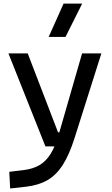

<svg xmlns="http://www.w3.org/2000/svg" viewBox="-20 -815 626 1069"><path d="M36.6 234.4 31.7 141.6 112.8 131.8Q164.1 125.5 200.4 104Q236.8 82.5 262.7 40.3Q288.6 -2 308.1 -70.3L437 -517.6H544.4L395 -45.9Q365.7 46.9 329.3 103.5Q293 160.2 243.4 188.5Q193.8 216.8 124.5 224.6ZM232.9 0 26.9 -517.6H134.3L303.2 -78.1H318.8V0ZM251 -609.4 334 -794.9H437.5L344.7 -609.4Z"/></svg>

Font: Cascadia Mono PL
Style: Regular
Weight: 400
Monospace: yes
Designer: Aaron Bell
Foundry: Saja Typeworks
Version: Version 2102.003